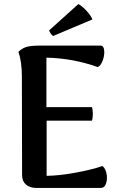

<svg xmlns="http://www.w3.org/2000/svg" viewBox="-20 -919 589 939"><path d="M503 -49Q503 -29 495.5 -14.5Q488 0 474 0H156Q126 0 107 -16.5Q88 -33 88 -62L87 -545Q87 -617 70 -666Q91 -685 113 -690.5Q135 -696 177 -696H471Q490 -696 490 -664Q490 -642 481 -619.5Q472 -597 458 -591Q338 -634 207 -637V-395H430Q434 -380 434 -362Q434 -342 430 -329H208V-59Q273 -60 352.5 -75Q432 -90 481 -107Q491 -100 497 -84Q503 -68 503 -49ZM240 -743Q234 -746 227 -756.5Q220 -767 221 -771L363 -899Q380 -891 402 -867.5Q424 -844 432 -824Z"/></svg>

Font: Arima Madurai ExtraBold
Style: Regular
Weight: 800
Designer: Joana Correia and Natanael Gama
Foundry: NDISCOVER
Version: Version 1.020